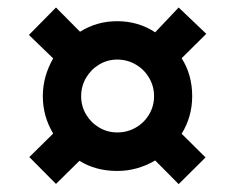

<svg xmlns="http://www.w3.org/2000/svg" viewBox="-20 -603 611 499"><path d="M284.7 -158.7Q228.5 -158.7 186.5 -185.1L125.5 -125L56.2 -194.8L118.2 -255.9Q91.3 -300.8 91.3 -353Q91.3 -404.3 118.2 -451.2L55.2 -512.2L125.5 -583.5L188 -520.5Q231.4 -547.9 284.7 -547.9Q339.4 -547.9 383.3 -519L444.3 -583.5L516.1 -515.1L452.1 -451.7Q479.5 -408.7 479.5 -353Q479.5 -299.8 452.1 -255.4L514.2 -193.8L444.3 -124.5L383.3 -186Q336.9 -158.7 284.7 -158.7ZM380.4 -353Q380.4 -378.9 367.4 -400.9Q354.5 -422.9 332.5 -435.5Q310.5 -448.2 284.7 -448.2Q259.3 -448.2 237.8 -435.3Q216.3 -422.4 203.6 -400.6Q190.9 -378.9 190.9 -353Q190.9 -327.1 203.6 -305.7Q216.3 -284.2 237.8 -271.5Q259.3 -258.8 284.7 -258.8Q310.5 -258.8 332.5 -271.2Q354.5 -283.7 367.4 -305.4Q380.4 -327.1 380.4 -353Z"/></svg>

Font: Viking Open Sans
Style: Bold
Weight: 700
Foundry: Ascender Corporation
Version: Version 2.001